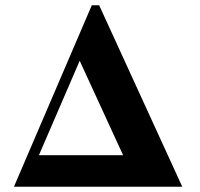

<svg xmlns="http://www.w3.org/2000/svg" viewBox="-20 -710 762 730"><path d="M357 -690 673 0H33L329 -690ZM128 -120H448L283 -479Z"/></svg>

Font: STIX MathJax Main
Style: Bold
Weight: 700
Designer: MicroPress Inc., with final additions and corrections provided by Coen Hoffman, Elsevier (retired)
Version: Version 1.1.1